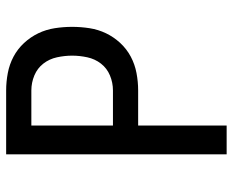

<svg xmlns="http://www.w3.org/2000/svg" viewBox="-88 -688 775 640"><g transform="rotate(-90 300.0 -367.5)"><path d="M106 0V-735H319Q348 -735 377 -729.5Q406 -724 431.5 -710.5Q457 -697 477 -675.5Q497 -654 509.5 -628Q522 -602 526.5 -573Q531 -544 531 -515Q531 -486 526.5 -457Q522 -428 509.5 -402Q497 -376 477 -354.5Q457 -333 431.5 -319.5Q406 -306 377 -300.5Q348 -295 319 -295H202V0ZM202 -379H319Q345 -379 369 -389Q393 -399 408.5 -419Q424 -439 429.5 -464.5Q435 -490 435 -515Q435 -540 429.5 -565.5Q424 -591 408.5 -611Q393 -631 369 -641Q345 -651 319 -651H202Z"/></g></svg>

Font: Iosevka Medium Extended
Style: Regular
Weight: 500
Width: 7
Monospace: yes
Designer: Belleve Invis
Foundry: Belleve Invis
Version: Version 32.5.0; ttfautohint (v1.8.4)